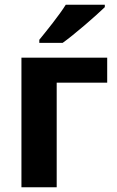

<svg xmlns="http://www.w3.org/2000/svg" viewBox="-20 -786 492 806"><path d="M420 -766H256C228 -721 175 -656 145 -619V-606H243C292 -641 382 -719 420 -756ZM430 -544H70V0H218V-439H430Z"/></svg>

Font: Noto Sans Display
Style: Bold
Weight: 700
Designer: Monotype Design Team
Foundry: Monotype Imaging Inc.
Version: Version 1.900